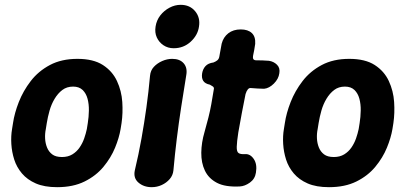

<svg xmlns="http://www.w3.org/2000/svg" viewBox="-20 -760 1685 796"><path d="M480 -225Q474 -189 457 -147.5Q440 -106 409 -68.5Q378 -31 330.5 -7.5Q283 16 217 16Q164 16 128.5 0.5Q93 -15 71 -41Q49 -67 39 -98.5Q29 -130 27 -163Q25 -196 30 -225L34 -250Q40 -291 58 -337Q76 -383 107.5 -424Q139 -465 187 -490.5Q235 -516 301 -516Q367 -516 406.5 -490.5Q446 -465 465 -424Q484 -383 487 -337Q490 -291 484 -250ZM344 -250Q348 -275 348.5 -301.5Q349 -328 343 -350.5Q337 -373 322.5 -387Q308 -401 283 -401Q257 -401 238.5 -387Q220 -373 206.5 -350.5Q193 -328 185.5 -301.5Q178 -275 174 -250L170 -225Q166 -206 167 -186Q168 -166 175 -148.5Q182 -131 196.5 -120Q211 -109 237 -109Q262 -109 280 -120Q298 -131 310 -148.5Q322 -166 329 -186Q336 -206 340 -225Z M609 16Q576 16 554 -3Q532 -22 539 -54Q555 -121 566.5 -185.5Q578 -250 587 -314.5Q596 -379 602 -446Q604 -468 618 -483Q632 -498 652.5 -507Q673 -516 694 -516Q726 -516 742 -497Q758 -478 752 -447Q741 -380 731 -315Q721 -250 713 -185.5Q705 -121 699 -54Q697 -33 683.5 -17.5Q670 -2 650.5 7Q631 16 609 16ZM700 -560Q676 -560 657.5 -572.5Q639 -585 630 -605Q621 -625 625 -650Q629 -676 644.5 -696Q660 -716 682.5 -728Q705 -740 729 -740Q767 -740 789 -713.5Q811 -687 805 -650Q800 -614 770.5 -587Q741 -560 700 -560Z M974 13Q914 16 879.5 -2Q845 -20 829.5 -52.5Q814 -85 814.5 -127Q815 -169 828 -213Q837 -245 844 -272.5Q851 -300 856 -328Q861 -356 866 -387Q868 -394 866 -397.5Q864 -401 860 -403Q856 -405 850 -409Q830 -413 822.5 -425Q815 -437 818 -456Q821 -474 832 -486Q843 -498 865 -501Q875 -505 881 -510Q887 -515 889 -524Q891 -537 894 -551.5Q897 -566 899 -579Q906 -606 926.5 -622Q947 -638 978 -638Q1008 -638 1024 -623Q1040 -608 1038 -578Q1036 -566 1034 -553Q1032 -540 1029 -528Q1026 -510 1042 -510Q1056 -510 1069 -509.5Q1082 -509 1095 -508Q1115 -505 1128.5 -491.5Q1142 -478 1138 -456Q1135 -433 1115.5 -413.5Q1096 -394 1075 -392Q1062 -392 1048 -393Q1034 -394 1020 -395Q1013 -396 1007.5 -389.5Q1002 -383 998 -370Q990 -331 983 -293.5Q976 -256 968 -211Q962 -172 961.5 -151.5Q961 -131 969 -125.5Q977 -120 995 -121Q1017 -123 1032 -101Q1047 -79 1041 -44Q1037 -18 1016 -3Q995 12 974 13Z M1607 -225Q1601 -189 1584 -147.5Q1567 -106 1536 -68.5Q1505 -31 1457.5 -7.5Q1410 16 1344 16Q1291 16 1255.5 0.5Q1220 -15 1198 -41Q1176 -67 1166 -98.5Q1156 -130 1154 -163Q1152 -196 1157 -225L1161 -250Q1167 -291 1185 -337Q1203 -383 1234.5 -424Q1266 -465 1314 -490.5Q1362 -516 1428 -516Q1494 -516 1533.5 -490.5Q1573 -465 1592 -424Q1611 -383 1614 -337Q1617 -291 1611 -250ZM1471 -250Q1475 -275 1475.5 -301.5Q1476 -328 1470 -350.5Q1464 -373 1449.5 -387Q1435 -401 1410 -401Q1384 -401 1365.5 -387Q1347 -373 1333.5 -350.5Q1320 -328 1312.5 -301.5Q1305 -275 1301 -250L1297 -225Q1293 -206 1294 -186Q1295 -166 1302 -148.5Q1309 -131 1323.5 -120Q1338 -109 1364 -109Q1389 -109 1407 -120Q1425 -131 1437 -148.5Q1449 -166 1456 -186Q1463 -206 1467 -225Z"/></svg>

Font: Winky Sans SemiBold
Style: Italic
Weight: 600
Italic angle: -8.97852°
Designer: Simon Atzbach
Foundry: typofactur
Version: Version 1.205